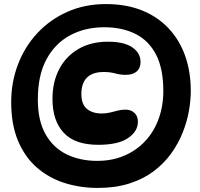

<svg xmlns="http://www.w3.org/2000/svg" viewBox="-20 -785 981 944"><path d="M461 139Q374 139 297 114.5Q220 90 161 38.5Q102 -13 68.5 -93Q35 -173 35 -283Q35 -381 68.5 -468.5Q102 -556 164 -622.5Q226 -689 311.5 -727Q397 -765 501 -765Q600 -765 677.5 -734Q755 -703 809 -645.5Q863 -588 890.5 -510Q918 -432 918 -337Q918 -291 908.5 -238Q899 -185 877.5 -131.5Q856 -78 821 -29.5Q786 19 735.5 57Q685 95 616.5 117Q548 139 461 139ZM463 -73Q348 -73 293 -132.5Q238 -192 238 -299Q238 -381 270.5 -444Q303 -507 364.5 -543.5Q426 -580 511 -580Q589 -580 630 -552.5Q671 -525 671 -480Q671 -450 652 -433.5Q633 -417 597 -417Q572 -417 546.5 -424Q521 -431 490 -431Q435 -431 407.5 -403.5Q380 -376 380 -322Q380 -273 407 -250Q434 -227 481 -227Q503 -227 522.5 -232Q542 -237 560 -241.5Q578 -246 597 -246Q623 -246 640.5 -230.5Q658 -215 658 -186Q658 -139 609.5 -106Q561 -73 463 -73ZM458 6Q511 6 555.5 -7Q600 -20 636.5 -43.5Q673 -67 700.5 -98.5Q728 -130 746.5 -168.5Q765 -207 774 -249.5Q783 -292 783 -337Q783 -447 747.5 -516Q712 -585 646.5 -618Q581 -651 492 -651Q398 -651 324 -611Q250 -571 208 -492.5Q166 -414 166 -296Q166 -191 204.5 -124Q243 -57 309 -25.5Q375 6 458 6Z"/></svg>

Font: DynaPuff Medium
Style: Regular
Weight: 500
Version: Version 2.000